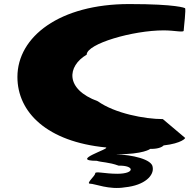

<svg xmlns="http://www.w3.org/2000/svg" viewBox="-20 -730 935 948"><path d="M66 -350C66 -175 213 -30 503 -2C527 4 320 64 458 64C482 72 517 70 566 88C645 86 648 128 559 128C497 128 450 114 450 126C450 139 402 177 425 177C448 177 519 208 596 195C697 185 741 135 734 96C732 56 630 34 552 32C691 32 722 5 722 5C753 6 778 -1 788 -12C878 -22 900 -50 893 -50L784 -142C695 -142 547 -170 463 -230C299 -290 312 -404 408 -460C408 -514 636 -580 788 -580C844 -580 887 -568 887 -579C887 -590 900 -690 893 -690C893 -690 855 -710 618 -710C275 -710 66 -549 66 -350Z"/></svg>

Font: Ampere
Style: UltExt
Weight: 400
Version: Version 1